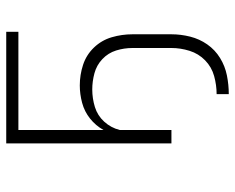

<svg xmlns="http://www.w3.org/2000/svg" viewBox="-89 -481 754 616"><g transform="rotate(-90 288.0 -173.0)"><path d="M294 184Q324 184 354 178Q384 172 410 156Q436 140 453.5 115Q471 90 478.5 60Q486 30 486 0V-125Q486 -159 476.5 -191.5Q467 -224 443.5 -248.5Q420 -273 388 -283.5Q356 -294 322 -294Q294 -294 266 -286.5Q238 -279 215.5 -261Q193 -243 179 -218V-491H494V-530H136V0H179V-166Q186 -194 205.5 -215.5Q225 -237 252.5 -245.5Q280 -254 309 -254Q335 -254 361 -247Q387 -240 406.5 -221.5Q426 -203 434 -177.5Q442 -152 442 -125V0Q442 29 433 58Q424 87 402.5 108Q381 129 352 137Q323 145 294 145Z"/></g></svg>

Font: Iosevka Sparkle Extralight
Style: Regular
Weight: 200
Designer: Belleve Invis
Foundry: Belleve Invis
Version: Version 4.5.0; ttfautohint (v1.8.3)